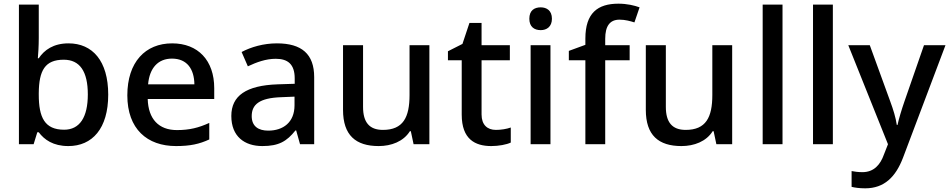

<svg xmlns="http://www.w3.org/2000/svg" viewBox="-20 -785 5166 1045"><path d="M191 -578V-760H83V0H163L183 -65H191C221 -25 269 10 352 10C482 10 569 -85 569 -270C569 -454 483 -549 353 -549C271 -549 221 -513 191 -468H186C188 -490 191 -534 191 -578ZM327 -460C414 -460 458 -397 458 -271C458 -147 414 -79 329 -79C223 -79 191 -146 191 -270V-278C192 -402 225 -460 327 -460Z M917 -549C771 -549 673 -447 673 -266C673 -83 781 10 938 10C1015 10 1065 -1 1119 -26V-116C1062 -90 1012 -77 943 -77C844 -77 787 -137 784 -246H1146V-305C1146 -456 1058 -549 917 -549ZM916 -466C999 -466 1037 -408 1038 -326H786C794 -416 841 -466 916 -466Z M1487 -549C1414 -549 1346 -529 1295 -502L1329 -424C1376 -446 1426 -465 1481 -465C1546 -465 1584 -436 1584 -358V-329L1491 -326C1320 -320 1239 -264 1239 -154C1239 -42 1311 10 1408 10C1498 10 1541 -16 1588 -75H1592L1613 0H1690V-365C1690 -491 1622 -549 1487 -549ZM1511 -256 1583 -259V-212C1583 -119 1521 -74 1440 -74C1387 -74 1350 -97 1350 -153C1350 -215 1390 -252 1511 -256Z M2317 -539H2209V-268C2209 -146 2174 -78 2064 -78C1990 -78 1956 -120 1956 -203V-539H1847V-187C1847 -49 1916 10 2041 10C2110 10 2176 -15 2211 -71H2216L2231 0H2317Z M2679 -78C2633 -78 2601 -105 2601 -162V-457H2755V-539H2601V-660H2535L2497 -546L2418 -506V-457H2493V-161C2493 -27 2566 10 2654 10C2694 10 2737 2 2760 -9V-91C2738 -83 2707 -78 2679 -78Z M2923 -745C2888 -745 2861 -728 2861 -683C2861 -639 2888 -621 2923 -621C2955 -621 2984 -639 2984 -683C2984 -728 2955 -745 2923 -745ZM2976 -539H2868V0H2976Z M3407 -457V-539H3274V-574C3274 -643 3299 -678 3352 -678C3383 -678 3411 -670 3433 -663L3461 -745C3434 -755 3393 -765 3346 -765C3233 -765 3166 -714 3166 -575V-541L3076 -508V-457H3166V0H3274V-457Z M3965 -539H3857V-268C3857 -146 3822 -78 3712 -78C3638 -78 3604 -120 3604 -203V-539H3495V-187C3495 -49 3564 10 3689 10C3758 10 3824 -15 3859 -71H3864L3879 0H3965Z M4239 0V-760H4131V0Z M4513 0V-760H4405V0Z M4597 -539 4813 0 4791 56C4771 113 4735 152 4674 152C4651 152 4629 149 4615 146V232C4632 236 4656 240 4689 240C4793 240 4855 178 4895 73L5126 -539H5009L4903 -234C4887 -188 4872 -138 4865 -105H4861C4855 -146 4842 -188 4825 -234L4714 -539Z"/></svg>

Font: Noto Sans Balinese Medium
Style: Regular
Weight: 500
Designer: Aditya Bayu, David Williams
Foundry: David Williams
Version: Version 2.005